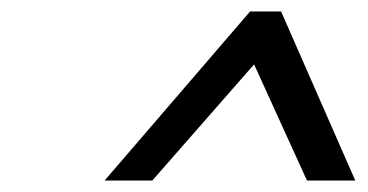

<svg xmlns="http://www.w3.org/2000/svg" viewBox="-20 -690 640 334"><path d="M514 -376H598L469 -670H415L162 -376H245L422 -578Z"/></svg>

Font: LT Wave Mono
Style: Italic
Weight: 400
Designer: Daniel Lyons
Version: Version 2.5 (Glyphs App)